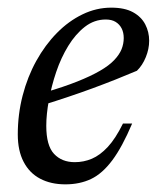

<svg xmlns="http://www.w3.org/2000/svg" viewBox="-20 -472 417 502"><path d="M256.5 -421Q226.5 -421 202 -402Q177.5 -383 158.5 -352Q139.5 -321 127 -284Q114.5 -247 107.8 -210Q101 -173 101 -143Q101 -91.5 121.2 -69.8Q141.5 -48 175.5 -48Q199 -48 220.2 -57Q241.5 -66 261.8 -87.8Q282 -109.5 301.5 -149H325.5Q299.5 -87.5 273.5 -52.8Q247.5 -18 218 -4Q188.5 10 151 10Q113 10 85 -4.8Q57 -19.5 41.8 -48.8Q26.5 -78 26.5 -120.5Q26.5 -173 39.2 -222.2Q52 -271.5 75 -313Q98 -354.5 128.8 -385.8Q159.5 -417 195.8 -434.5Q232 -452 271 -452Q306 -452 327.8 -440Q349.5 -428 359.8 -408.2Q370 -388.5 370 -365.5Q370 -344 361.2 -322.5Q352.5 -301 338 -287Q312 -276 282.5 -264.2Q253 -252.5 221.8 -241Q190.5 -229.5 158.5 -218.8Q126.5 -208 94 -198L96 -230Q146 -244.5 181.8 -258.8Q217.5 -273 241.2 -286.8Q265 -300.5 278.5 -314.8Q292 -329 297.8 -343.2Q303.5 -357.5 303.5 -372.5Q303.5 -387 298 -397.8Q292.5 -408.5 282.2 -414.8Q272 -421 256.5 -421Z"/></svg>

Font: Newsreader 28pt
Style: Italic
Weight: 400
Italic angle: -17°
Version: Version 1.003